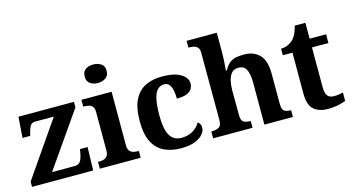

<svg xmlns="http://www.w3.org/2000/svg" viewBox="-83 -1102 2646 1444"><g transform="rotate(-15 1240.0 -380.0)"><path d="M18 0V-41L313 -468H167Q145 -468 133 -453.5Q121 -439 110 -398L104 -374H44L56 -536H488V-493L192 -68H368Q398 -68 412 -87Q426 -106 434 -149L440 -181H499L494 0Z M700 -626Q664 -626 639.5 -643.5Q615 -661 615 -698Q615 -736 639.5 -753Q664 -770 700 -770Q735 -770 760.5 -753Q786 -736 786 -698Q786 -661 760.5 -643.5Q735 -626 700 -626ZM546 0V-53H558Q573 -53 589.5 -57.5Q606 -62 617.5 -76Q629 -90 629 -118V-422Q629 -449 617 -462Q605 -475 588.5 -479Q572 -483 558 -483H546V-536H781V-118Q781 -90 792.5 -76Q804 -62 821 -57.5Q838 -53 852 -53H864V0Z M1176 10Q1103 10 1047 -16.5Q991 -43 959.5 -103.5Q928 -164 928 -266Q928 -374 960.5 -435.5Q993 -497 1048.5 -523Q1104 -549 1173 -549Q1270 -549 1320.5 -518.5Q1371 -488 1371 -444Q1371 -423 1360.5 -403.5Q1350 -384 1322 -371.5Q1294 -359 1242 -359Q1242 -394 1236 -423Q1230 -452 1216 -470Q1202 -488 1177 -488Q1148 -488 1126.5 -468.5Q1105 -449 1093.5 -401Q1082 -353 1082 -267Q1082 -166 1110 -115.5Q1138 -65 1201 -65Q1253 -65 1291 -88.5Q1329 -112 1346 -146Q1358 -139 1364 -126.5Q1370 -114 1370 -100Q1370 -75 1349.5 -49.5Q1329 -24 1286.5 -7Q1244 10 1176 10Z M1428 0V-53H1430Q1464 -53 1486.5 -65Q1509 -77 1509 -122L1508 -646Q1508 -673 1496 -686Q1484 -699 1467.5 -703Q1451 -707 1437 -707H1425V-760H1660V-595Q1660 -569 1658 -539.5Q1656 -510 1654 -489Q1652 -468 1652 -468H1661Q1681 -506 1704.5 -523Q1728 -540 1755.5 -544.5Q1783 -549 1814 -549Q1891 -549 1935 -503Q1979 -457 1979 -356V-124Q1979 -78 1995.5 -65.5Q2012 -53 2046 -53H2049V0H1827V-329Q1827 -394 1809 -429Q1791 -464 1747 -464Q1714 -464 1695 -442.5Q1676 -421 1668 -385.5Q1660 -350 1660 -309L1661 -118Q1661 -76 1680 -64.5Q1699 -53 1732 -53H1735V0Z M2318 10Q2251 10 2211 -25Q2171 -60 2171 -148V-468H2096V-519Q2128 -519 2153.5 -532Q2179 -545 2194 -561Q2225 -594 2240 -660H2323V-536H2451V-468H2323V-158Q2323 -113 2338.5 -92Q2354 -71 2389 -71Q2409 -71 2426.5 -73.5Q2444 -76 2460 -80V-15Q2444 -8 2407.5 1Q2371 10 2318 10Z"/></g></svg>

Font: Noto Serif Yezidi
Style: Bold
Weight: 700
Designer: Dalton Maag Ltd
Foundry: Dalton Maag Ltd
Version: Version 1.001; ttfautohint (v1.8.4.7-5d5b)